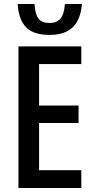

<svg xmlns="http://www.w3.org/2000/svg" viewBox="-20 -948 476 968"><path d="M390 0H73V-714H390V-625H177V-416H376V-328H177V-90H390ZM393 -928Q387 -851 347.5 -811.5Q308 -772 230 -772Q149 -772 111.5 -810.5Q74 -849 69 -928H154Q157 -875 174.5 -853.5Q192 -832 230 -832Q266 -832 285 -854.5Q304 -877 307 -928Z"/></svg>

Font: Avrile Sans Condensed Medium
Style: Regular
Weight: 500
Width: 3
Designer: Monotype Design Team
Foundry: Monotype Imaging Inc.
Version: Version 2.001;September 10, 2019;FontCreator 11.5.0.2425 64-